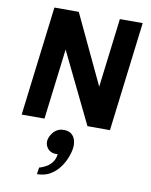

<svg xmlns="http://www.w3.org/2000/svg" viewBox="-109 -779 950 1210"><g transform="rotate(10 366.0 -173.5)"><path d="M53 0 139 -700H295L529 -204H497L558 -700H704L618 0H474L229 -504H261L199 0ZM213 353Q213 353 214.5 342Q216 331 217.5 320.5Q219 310 219 310Q219 310 233 305.5Q247 301 266 290Q285 279 300.5 258.5Q316 238 320 206Q318 207 314.5 207Q311 207 308 207Q275 207 256 184.5Q237 162 240 133Q245 101 269.5 75Q294 49 331 49Q364 49 382 64.5Q400 80 406 103.5Q412 127 409 151Q405 181 391.5 215.5Q378 250 354 281.5Q330 313 295 333Q260 353 213 353Z"/></g></svg>

Font: Inclusive Sans
Style: Italic
Weight: 400
Italic angle: -7°
Designer: Olivia King
Foundry: Olivia King
Version: Version 2.004